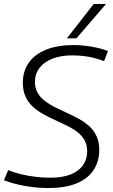

<svg xmlns="http://www.w3.org/2000/svg" viewBox="-30 -937 571 967"><path d="M514 -680 494 -629Q456 -644 416.5 -651Q377 -658 333 -658Q276 -658 234 -641.5Q192 -625 169 -595Q146 -565 146 -525Q146 -493 159.5 -469.5Q173 -446 196 -428.5Q219 -411 248 -396.5Q277 -382 308 -368Q339 -354 368 -338Q397 -322 420 -301Q443 -280 456.5 -250.5Q470 -221 470 -182Q470 -125 442 -81.5Q414 -38 357 -14Q300 10 213 10Q156 10 98 0Q40 -10 -10 -29L11 -80Q41 -68 76 -59.5Q111 -51 148.5 -46.5Q186 -42 222 -42Q285 -42 326 -58.5Q367 -75 388 -105Q409 -135 409 -175Q409 -208 395.5 -231.5Q382 -255 359 -272.5Q336 -290 307.5 -304Q279 -318 248 -332Q217 -346 188 -362Q159 -378 135.5 -399.5Q112 -421 98.5 -450.5Q85 -480 85 -521Q85 -578 114.5 -620.5Q144 -663 201.5 -686.5Q259 -710 341 -710Q373 -710 401 -706.5Q429 -703 457 -697Q485 -691 514 -680ZM307 -744 442 -917H504L355 -744Z"/></svg>

Font: Georama Light
Style: Italic
Weight: 300
Italic angle: -9°
Designer: Jean-Baptiste Levee
Foundry: Production Type
Version: Version 1.001